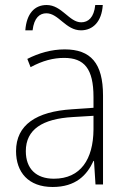

<svg xmlns="http://www.w3.org/2000/svg" viewBox="-20 -829 508 766"><path d="M81 -708H110C116 -759 139 -776 165 -776C214 -776 242 -708 303 -708C351 -708 386 -743 390 -809H360C355 -759 332 -740 304 -740C256 -740 227 -809 166 -809C118 -809 86 -775 81 -708ZM238 -632C185 -632 134 -617 89 -594L102 -561C150 -587 193 -598 236 -598C316 -598 353 -555 353 -442V-399L267 -393C125 -384 44 -331 44 -226C44 -142 93 -83 190 -83C282 -83 327 -130 353 -187H355L361 -93H391V-448C391 -577 342 -632 238 -632ZM270 -362 353 -367V-312C352 -194 302 -116 195 -116C124 -116 83 -156 83 -226C83 -313 150 -355 270 -362Z"/></svg>

Font: Noto Sans Kannada UI SemiCondensed ExtraLight
Style: Regular
Weight: 200
Width: 4
Designer: Jelle Bosma - Monotype Design Team
Foundry: Monotype Imaging Inc.
Version: Version 2.005